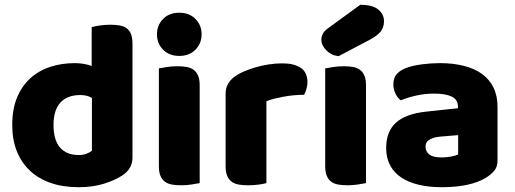

<svg xmlns="http://www.w3.org/2000/svg" viewBox="-20 -764 2145 800"><path d="M31 -243Q31 -309 51 -357.5Q71 -406 106.5 -438Q142 -470 189.5 -485.5Q237 -501 292 -501Q312 -501 331 -497.5Q350 -494 362 -489V-651Q372 -654 394 -657.5Q416 -661 439 -661Q461 -661 478.5 -658Q496 -655 508 -646Q520 -637 526 -621.5Q532 -606 532 -581V-107Q532 -60 488 -32Q459 -13 413 1.5Q367 16 307 16Q242 16 190.5 -2Q139 -20 103.5 -54Q68 -88 49.5 -135.5Q31 -183 31 -243ZM315 -368Q261 -368 232 -337Q203 -306 203 -243Q203 -181 230 -149.5Q257 -118 308 -118Q326 -118 340.5 -123.5Q355 -129 363 -136V-356Q343 -368 315 -368Z M634 -621Q634 -659 659.5 -685Q685 -711 727 -711Q769 -711 794.5 -685Q820 -659 820 -621Q820 -583 794.5 -557Q769 -531 727 -531Q685 -531 659.5 -557Q634 -583 634 -621ZM812 -1Q801 1 779.5 4.5Q758 8 736 8Q714 8 696.5 5Q679 2 667 -7Q655 -16 648.5 -31.5Q642 -47 642 -72V-479Q653 -481 674.5 -484.5Q696 -488 718 -488Q740 -488 757.5 -485Q775 -482 787 -473Q799 -464 805.5 -448.5Q812 -433 812 -408Z M1090 -1Q1080 2 1058.5 5Q1037 8 1014 8Q992 8 974.5 5Q957 2 945 -7Q933 -16 926.5 -31.5Q920 -47 920 -72V-372Q920 -395 928.5 -411.5Q937 -428 953 -441Q969 -454 992.5 -464.5Q1016 -475 1043 -483Q1070 -491 1099 -495.5Q1128 -500 1157 -500Q1205 -500 1233 -481.5Q1261 -463 1261 -421Q1261 -407 1257 -393.5Q1253 -380 1247 -369Q1226 -369 1204 -367Q1182 -365 1161 -361Q1140 -357 1121.5 -352.5Q1103 -348 1090 -342Z M1481 -744Q1533 -744 1556.5 -724Q1580 -704 1580 -676Q1580 -650 1566 -632.5Q1552 -615 1520 -598L1391 -530Q1361 -533 1340 -554Q1319 -575 1319 -599Q1319 -611 1325 -623Q1331 -635 1345 -645ZM1505 -1Q1494 1 1472.5 4.5Q1451 8 1429 8Q1407 8 1389.5 5Q1372 2 1360 -7Q1348 -16 1341.5 -31.5Q1335 -47 1335 -72V-479Q1346 -481 1367.5 -484.5Q1389 -488 1411 -488Q1433 -488 1450.5 -485Q1468 -482 1480 -473Q1492 -464 1498.5 -448.5Q1505 -433 1505 -408Z M1821 -108Q1838 -108 1858.5 -111.5Q1879 -115 1889 -121V-201L1817 -195Q1789 -193 1771 -183Q1753 -173 1753 -153Q1753 -133 1768.5 -120.5Q1784 -108 1821 -108ZM1813 -501Q1867 -501 1911.5 -490Q1956 -479 1987.5 -456.5Q2019 -434 2036 -399.5Q2053 -365 2053 -318V-94Q2053 -68 2038.5 -51.5Q2024 -35 2004 -23Q1939 16 1821 16Q1768 16 1725.5 6Q1683 -4 1652.5 -24Q1622 -44 1605.5 -75Q1589 -106 1589 -147Q1589 -216 1630 -253Q1671 -290 1757 -299L1888 -313V-320Q1888 -349 1862.5 -361.5Q1837 -374 1789 -374Q1751 -374 1715 -366Q1679 -358 1650 -346Q1637 -355 1628 -373.5Q1619 -392 1619 -412Q1619 -438 1631.5 -453.5Q1644 -469 1670 -480Q1699 -491 1738.5 -496Q1778 -501 1813 -501Z"/></svg>

Font: BALOOCHETTANREGULAR
Style: Book
Weight: 400
Designer: Maithili Shingre and Ek Type
Foundry: Ek Type
Version: Version 1.100;PS 1.000;hotconv 1.0.88;makeotf.lib2.5.647800;